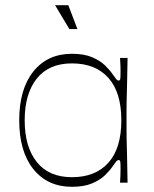

<svg xmlns="http://www.w3.org/2000/svg" viewBox="-20 -703 594 739"><path d="M257 16Q163 16 108.5 -52Q54 -120 54 -240Q54 -360 108.5 -428Q163 -496 257 -496Q303 -496 334 -483Q365 -470 384 -451.5Q403 -433 413 -418Q424 -402 428 -397.5Q432 -393 437 -393Q442 -393 443 -400.5Q444 -408 444 -430Q444 -439 443.5 -452.5Q443 -466 442 -480H471Q470 -414 469 -376.5Q468 -339 467.5 -317.5Q467 -296 467 -280Q467 -264 467 -240Q467 -216 467 -200Q467 -184 467.5 -162.5Q468 -141 469 -103.5Q470 -66 471 0H442Q443 -14 443.5 -28Q444 -42 444 -53Q444 -73 443 -80Q442 -87 437 -87Q432 -87 428 -82.5Q424 -78 413 -62Q403 -47 384 -28.5Q365 -10 334 3Q303 16 257 16ZM257 -21Q347 -21 397 -76.5Q447 -132 447 -240Q447 -348 397 -403.5Q347 -459 257 -459Q168 -459 121.5 -400.5Q75 -342 75 -240Q75 -138 121.5 -79.5Q168 -21 257 -21ZM247 -591 192 -683H243L278 -591Z"/></svg>

Font: Ojuju ExtraLight
Style: Regular
Weight: 200
Designer: Chisaokwu Joboson, Mirko Velimirovic
Foundry: Udi Foundry
Version: Version 1.000